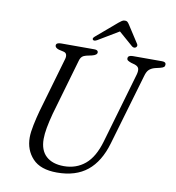

<svg xmlns="http://www.w3.org/2000/svg" viewBox="-95 -973 983 1072"><g transform="rotate(10 396.0 -437.0)"><path d="M527.5 -203.5 643.5 -602.5Q649.5 -624.5 645.5 -636.8Q641.5 -649 623 -655.5L601.5 -661.5Q589 -666 582.8 -670.2Q576.5 -674.5 576.5 -682Q576.5 -700 604 -700H770Q792 -700 792 -685Q792 -676 786.8 -671Q781.5 -666 765.5 -662L736 -655Q716.5 -649.5 704.5 -638.2Q692.5 -627 685.5 -601L567.5 -198Q536.5 -92 471 -39Q405.5 14 299 14Q205.5 14 160.8 -34Q116 -82 116 -153Q116 -182.5 124.8 -224.5Q133.5 -266.5 144 -305L235 -619Q239 -633 235.5 -643.8Q232 -654.5 218 -657.5L191.5 -663.5Q169.5 -670.5 169.5 -684Q170 -700 198 -700H386Q407.5 -700 407.5 -686Q407.5 -671 379 -664L347 -657Q332.5 -653.5 324 -645.5Q315.5 -637.5 311 -621L219.5 -305Q207 -258 200.5 -222Q194 -186 194 -158.5Q194 -94 230.2 -61Q266.5 -28 331 -28Q401 -28 451 -69.8Q501 -111.5 527.5 -203.5ZM612 -750.5Q601.5 -744 590 -753L509.5 -823L392.5 -753Q376 -744 369.5 -750.5Q361.5 -758 376.5 -770.5L492.5 -869.5Q502.5 -878 510.2 -882.8Q518 -887.5 527 -887.5Q536.5 -887.5 541.5 -882.8Q546.5 -878 552 -869.5L616 -770.5Q620 -764.5 618 -758.8Q616 -753 612 -750.5Z"/></g></svg>

Font: Fraunces 9pt S050 Light
Style: Italic
Weight: 300
Italic angle: -16°
Version: Version 1.000; ttfautohint (v1.8.3)